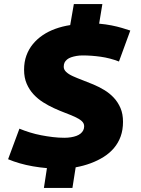

<svg xmlns="http://www.w3.org/2000/svg" viewBox="-20 -824 697 949"><path d="M624 -673 568 -520Q524 -537 478 -543.5Q432 -550 389 -550Q372 -550 358 -547.5Q344 -545 332 -541Q320 -537 311.5 -530Q303 -523 299 -514.5Q295 -506 295 -494Q295 -480 307 -468.5Q319 -457 340 -447.5Q361 -438 387.5 -428Q414 -418 441.5 -406.5Q469 -395 495.5 -379Q522 -363 542.5 -341Q563 -319 575.5 -290Q588 -261 588 -222Q588 -182 576.5 -150Q565 -118 543.5 -92.5Q522 -67 492.5 -48.5Q463 -30 428 -17Q393 -4 354 3L338 105H197L212 7Q177 4 142.5 -2Q108 -8 77 -17Q46 -26 20 -37L76 -188Q100 -178 127.5 -169.5Q155 -161 183.5 -155.5Q212 -150 241 -146.5Q270 -143 298 -143Q315 -143 330.5 -145.5Q346 -148 358 -152.5Q370 -157 378.5 -164Q387 -171 391.5 -180Q396 -189 396 -200Q396 -215 383.5 -226Q371 -237 350 -246.5Q329 -256 302.5 -266Q276 -276 247.5 -289Q219 -302 193 -318.5Q167 -335 146 -357.5Q125 -380 112 -410Q99 -440 99 -479Q99 -518 110.5 -549.5Q122 -581 142.5 -606Q163 -631 191 -650Q219 -669 253.5 -681.5Q288 -694 327 -700L345 -804H486L470 -707Q503 -704 531 -698.5Q559 -693 582.5 -686Q606 -679 624 -673Z"/></svg>

Font: Georama ExtraCondensed Thin ExtraBold
Style: Italic
Weight: 800
Italic angle: -9°
Version: Version 1.001